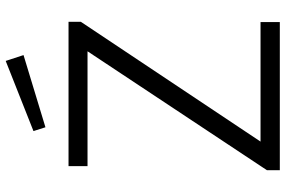

<svg xmlns="http://www.w3.org/2000/svg" viewBox="-180 -798 978 657"><g transform="rotate(-90 308.5 -469.0)"><path d="M429 -938 189 -843 202 -802 449 -877ZM55 0H562V-66H153L563 -681V-723H69V-658H462L55 -44Z"/></g></svg>

Font: United Sans Light
Style: Regular
Weight: 300
Designer: Pablo Impallari, Rodrigo Fuenzalida (Modified by Dan O. Williams)
Version: Version 1.000;PS 001.000;hotconv 1.0.88;makeotf.lib2.5.64775